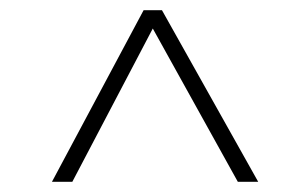

<svg xmlns="http://www.w3.org/2000/svg" viewBox="-20 -680 600 377"><path d="M487 -323 298 -660H262L82 -323H122L280 -624L447 -323Z"/></svg>

Font: RazerF5 Thin
Style: Regular
Weight: 250
Foundry: Razer Inc.
Version: Version 2